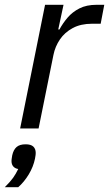

<svg xmlns="http://www.w3.org/2000/svg" viewBox="-48 -536 455 801"><path d="M113 0H36L140 -516H217L195 -413H200Q214 -439 234 -462.5Q254 -486 283.5 -501Q313 -516 355 -516H387L372 -437H336Q289 -437 255.5 -419Q222 -401 202 -371.5Q182 -342 175 -307ZM59 66Q81 66 91 75.5Q101 85 101 102Q101 106 100.5 110.5Q100 115 98 126Q91 160 72 191.5Q53 223 28 245H-28Q-5 222 6.5 206Q18 190 28 169Q15 167 7.5 158.5Q0 150 0 136Q0 133 0.5 128Q1 123 3 112Q8 89 21 77.5Q34 66 59 66Z"/></svg>

Font: IBM Plex Sans Var
Style: Italic
Weight: 400
Italic angle: -11.31°
Designer: Mike Abbink, Paul van der Laan, Pieter van Rosmalen
Foundry: Bold Monday
Version: Version 1.001